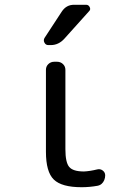

<svg xmlns="http://www.w3.org/2000/svg" viewBox="-20 -780 540 810"><path d="M390.6 -65.4Q403.3 -68.4 413.6 -60.5Q423.8 -52.7 423.8 -40Q423.8 -30.3 419.9 -20.5Q416 -10.7 408.7 -4.4Q401.4 2 390.6 3.9Q357.4 9.8 324.2 9.8Q240.2 9.8 207 -22.5Q173.8 -54.7 173.8 -139.6V-485.4Q173.8 -500 184.1 -509.8Q194.3 -519.5 209 -519.5H220.7Q235.4 -519.5 245.6 -509.8Q255.9 -500 255.9 -485.4V-150.4Q255.9 -94.7 272 -75.7Q288.1 -56.6 334 -56.6Q358.4 -57.6 390.6 -65.4ZM183.6 -589.8Q172.9 -589.8 167.5 -600.1Q162.1 -610.4 168 -620.1L240.2 -730.5Q259.8 -760.7 293.9 -759.8H343.8Q353.5 -759.8 358.4 -750Q363.3 -740.2 356.4 -733.4L252 -617.2Q227.5 -589.8 194.3 -589.8Z"/></svg>

Font: Rounded-L Mgen+ 2m regular
Style: Regular
Weight: 400
Designer: [Source Han Sans]
Ryoko NISHIZUKA  (kana & ideographs); Paul D. Hunt (Latin, Greek & Cyrillic); Wenlong ZHANG  (bopomofo
Version: Version 1.059.20150602